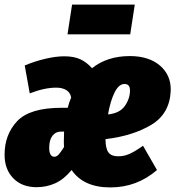

<svg xmlns="http://www.w3.org/2000/svg" viewBox="-26 -799 766 839"><path d="M376 -501Q443 -554 541 -554Q625 -554 673.5 -512Q722 -470 720 -403Q716 -302 635 -253.5Q554 -205 435 -191Q435 -151 447.5 -133.5Q460 -116 491 -116Q517 -116 541 -127Q565 -138 599 -162L660 -56Q572 20 456 20Q339 20 287 -56Q253 -15 215 2Q177 19 134 19Q70 19 32 -20Q-6 -59 -6 -123Q-6 -211 49 -269.5Q104 -328 244 -328H270Q276 -352 285 -373Q281 -395 263.5 -405.5Q246 -416 220 -416Q168 -416 104 -391L82 -513Q128 -532 173.5 -542.5Q219 -553 255 -553Q297 -553 325 -540Q353 -527 376 -501ZM446 -299Q497 -304 519.5 -336Q542 -368 542 -404Q542 -432 518 -432Q493 -432 474.5 -394.5Q456 -357 446 -299ZM240 -224Q217 -224 203 -205.5Q189 -187 189 -153Q189 -114 212 -114Q222 -114 231.5 -125Q241 -136 254 -157Q253 -165 253 -182L254 -224ZM543 -649H269L289 -779H563Z"/></svg>

Font: Fira Sans Extra Condensed Black
Style: Italic
Weight: 900
Width: 3
Italic angle: -8°
Designer: Carrois Corporate & Edenspiekermann AG
Foundry: Carrois Corporate GbR & Edenspiekermann AG
Version: Version 4.203